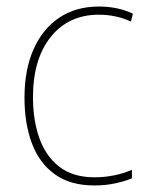

<svg xmlns="http://www.w3.org/2000/svg" viewBox="-20 -558 454 588"><path d="M269 10Q195 10 147.5 -24.5Q100 -59 77.5 -119.5Q55 -180 55 -259Q55 -344 82.5 -406.5Q110 -469 161 -503.5Q212 -538 283 -538Q341 -538 387 -516L381 -492Q357 -503 332.5 -508Q308 -513 283 -513Q190 -513 135.5 -445Q81 -377 81 -260Q81 -190 100.5 -135Q120 -80 161.5 -47.5Q203 -15 270 -15Q300 -15 329.5 -21Q359 -27 384 -38V-12Q363 -3 333 3.5Q303 10 269 10Z"/></svg>

Font: Noto Sans Kannada SemiCondensed Thin
Style: Regular
Weight: 100
Width: 4
Designer: Jelle Bosma - Monotype Design Team
Foundry: Monotype Imaging Inc.
Version: Version 2.005; ttfautohint (v1.8.4.7-5d5b)